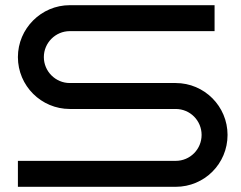

<svg xmlns="http://www.w3.org/2000/svg" viewBox="-20 -720 930 740"><path d="M857 -200C857 -310 768 -400 657 -400H249C194 -400 149 -445 149 -500C149 -555 194 -600 249 -600H807V-700H249C139 -700 49 -610 49 -500C49 -389 139 -300 249 -300H657C713 -300 757 -255 757 -200C757 -145 713 -100 657 -100H49V0H657C768 0 857 -89 857 -200Z"/></svg>

Font: Bruno Ace
Style: Regular
Weight: 400
Designer: Astigmatic (AOETI)
Foundry: Astigmatic (AOETI)
Version: Version 1.000